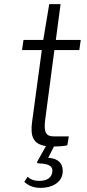

<svg xmlns="http://www.w3.org/2000/svg" viewBox="-20 -710 421 932"><path d="M244 -467H365L372 -516H251L274 -690H219L190 -516H94L87 -467H183L136 -120C126 -48 141 -10 203 -1L160 76C159 79 161 83 168 83C217 85 238 96 234 125C230 152 209 168 171 168C143 168 127 160 114 148L98 173C119 192 144 202 178 202C231 202 277 178 284 131C288 96 275 60 214 56L242 1C264 1 296 -1 307 -5L314 -48H242C208 -48 191 -61 199 -126Z"/></svg>

Font: United Sans ExtraLight
Style: Italic
Weight: 200
Italic angle: -8°
Designer: Pablo Impallari, Rodrigo Fuenzalida (Modified by Dan O. Williams)
Version: Version 1.000;PS 001.000;hotconv 1.0.88;makeotf.lib2.5.64775